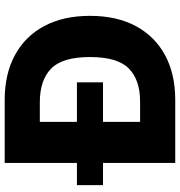

<svg xmlns="http://www.w3.org/2000/svg" viewBox="6 -774 768 819"><g transform="rotate(-90 389.5 -364.0)"><path d="M373.5 0H104.5V-727.5H373Q483.9 -727.5 564.5 -683.8Q645 -640.1 688.5 -558.6Q731.9 -477.1 731.9 -363.8Q731.9 -250 688.5 -168.7Q645 -87.4 564.7 -43.7Q484.4 0 373.5 0ZM279.8 -149.9H366.2Q458.5 -149.9 507.3 -198Q556.2 -246.1 556.2 -363.8Q556.2 -481.4 506.8 -529.5Q457.5 -577.6 363.3 -577.6H279.8ZM9.8 -308.1V-419.4H448.2V-308.1Z"/></g></svg>

Font: Inter Extra Bold
Style: Regular
Weight: 800
Designer: Rasmus Andersson
Foundry: rsms
Version: Version 4.000;git-3c8e0fc